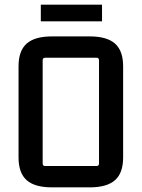

<svg xmlns="http://www.w3.org/2000/svg" viewBox="-20 -800 611 828"><path d="M420 -780V-708H156V-780ZM60 -121V-514Q60 -581 95 -612Q130 -643 204 -643H367Q441 -643 476 -612Q511 -581 511 -514V-121Q511 -54 476 -23Q441 8 367 8H204Q130 8 95 -23Q60 -54 60 -121ZM396 -551H175Q164 -551 164 -540V-95Q164 -84 175 -84H396Q407 -84 407 -95V-540Q407 -551 396 -551Z"/></svg>

Font: Gemunu Libre SemiBold
Style: Regular
Weight: 600
Designer: Puspanada Ekanayake, Sola Matas, Pathum Egodawatta, Kosala Senevirathne
Foundry: mooniak
Version: Version 1.100